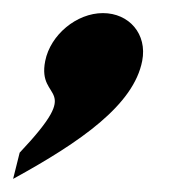

<svg xmlns="http://www.w3.org/2000/svg" viewBox="-21 -113 265 293"><path d="M-1 160C103 103 183 47 196 -20C204 -61 176 -93 136 -93C96 -93 56 -60 48 -20C35 45 110 13 9 120Z"/></svg>

Font: Charger EcoBold
Style: Obl
Weight: 1000
Designer: Jasper
Foundry: Cannot Into Space Fonts
Version: Version 1.1